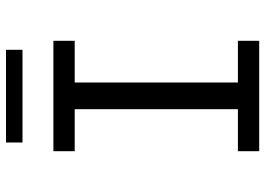

<svg xmlns="http://www.w3.org/2000/svg" viewBox="-142 -742 884 640"><g transform="rotate(-90 300.0 -422.0)"><path d="M116 0V-71H256V-615H116V-686H484V-615H345V-71H484V0ZM145 -789V-844H454V-789Z"/></g></svg>

Font: Chivo Mono Light
Style: Regular
Weight: 300
Monospace: yes
Designer: Hector Gatti
Foundry: Omnibus-Type
Version: Version 1.008